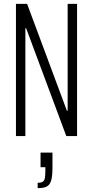

<svg xmlns="http://www.w3.org/2000/svg" viewBox="-20 -708 484 999"><path d="M63 0V-688H121L328 -132H332V-688H381V0H325L116 -561H112V0ZM176 271V243Q194 243 202.5 237.5Q211 232 213.5 218Q216 204 216 181V162H191V86H253V165Q253 197 249.5 217Q246 237 238 249Q230 261 215 266Q200 271 176 271Z"/></svg>

Font: Saira ExtraCondensed Light
Style: Regular
Weight: 300
Width: 2
Designer: Hector Gatti with collaboration of the Omnibus-Type team
Foundry: Omnibus-Type
Version: Version 1.101